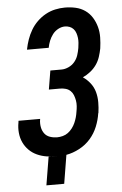

<svg xmlns="http://www.w3.org/2000/svg" viewBox="-60 -785 619 978"><g transform="rotate(-5 250.0 -296.0)"><path d="M137 151 161 6Q172 7 181.5 7.5Q191 8 201 8H203Q176 8 150.5 4Q125 0 102 -10.5Q79 -21 61.5 -38.5Q44 -56 33.5 -78.5Q23 -101 20.5 -127.5Q18 -154 23 -180L24 -189H135L134 -185Q131 -166 134.5 -147Q138 -128 148.5 -114Q159 -100 176.5 -94Q194 -88 213 -88Q227 -88 242 -92Q257 -96 269 -105Q281 -114 290.5 -126.5Q300 -139 306 -152.5Q312 -166 316 -180Q320 -194 322 -208Q325 -223 326 -238Q327 -253 324.5 -267Q322 -281 317 -294Q312 -307 302 -316.5Q292 -326 278 -330Q264 -334 249 -334H192L208 -430H265Q283 -430 301.5 -438.5Q320 -447 332.5 -462Q345 -477 351 -495.5Q357 -514 360 -532Q362 -545 363 -558Q364 -571 362.5 -583.5Q361 -596 357 -608Q353 -620 345 -629Q337 -638 325.5 -642.5Q314 -647 301 -647Q284 -647 267 -638Q250 -629 238.5 -614Q227 -599 220 -581.5Q213 -564 210 -547V-546H99V-548Q104 -573 112.5 -597.5Q121 -622 134.5 -645Q148 -668 167.5 -687Q187 -706 210.5 -719Q234 -732 259.5 -737.5Q285 -743 309 -743Q338 -743 364.5 -737Q391 -731 412.5 -716Q434 -701 448 -678.5Q462 -656 469 -630Q476 -604 475.5 -576Q475 -548 471 -520Q467 -499 460 -477.5Q453 -456 440 -437.5Q427 -419 408.5 -404.5Q390 -390 370 -381Q391 -367 407 -346.5Q423 -326 430 -301Q437 -276 437 -248Q437 -220 433 -193L432 -192Q427 -158 413.5 -124.5Q400 -91 376 -63.5Q352 -36 319 -18.5Q286 -1 252 5L228 151Z"/></g></svg>

Font: Iosevka Oblique
Style: Bold
Weight: 700
Italic angle: -9°
Monospace: yes
Designer: Belleve Invis
Foundry: Belleve Invis
Version: Version 32.5.0; ttfautohint (v1.8.4)